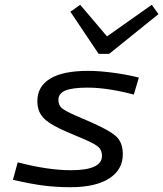

<svg xmlns="http://www.w3.org/2000/svg" viewBox="-20 -771 682 802"><path d="M493 -127Q493 -62 436 -25.5Q379 11 274 11Q215 11 161 4Q107 -3 34 -20L54 -93Q115 -77 171 -68.5Q227 -60 277 -60Q341 -60 373.5 -75Q406 -90 406 -120Q406 -143 391.5 -156.5Q377 -170 335 -188L269 -216Q194 -247 165 -275Q136 -303 136 -348Q136 -410 189.5 -442.5Q243 -475 348 -475Q393 -475 450.5 -467.5Q508 -460 560 -447L539 -376Q486 -390 437 -397.5Q388 -405 346 -405Q283 -405 253.5 -393Q224 -381 224 -354Q224 -333 236.5 -321Q249 -309 294 -289L359 -261Q441 -225 467 -199.5Q493 -174 493 -127ZM392 -546 274 -722 315 -751 427 -619 614 -751 642 -712 436 -546Z"/></svg>

Font: Intel One Mono
Style: Italic
Weight: 400
Italic angle: -16°
Monospace: yes
Designer: Fred Shallcrass
Foundry: Frere-Jones Type LLC
Version: Version 1.400;hotconv 1.1.0;makeotfexe 2.6.0;FJTRelease1.4